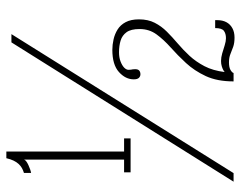

<svg xmlns="http://www.w3.org/2000/svg" viewBox="-97 -659 759 605"><g transform="rotate(-90 282.5 -356.5)"><path d="M42 -324.5V-345H82V-660Q80 -653.5 64.8 -646.5Q49.5 -639.5 40 -638V-660.5Q48.5 -663 55.5 -667Q62.5 -671 68.5 -677.5Q74.5 -684 79 -693.5Q83.5 -703 86.5 -716H107.5V-345H149V-324.5ZM12.5 0 451.5 -700H477.5L39.5 0ZM466.5 3Q449.5 3 437.5 -1.2Q425.5 -5.5 414.5 -10Q403.5 -14.5 388.5 -14.5Q372.5 -14.5 364.2 -9.5Q356 -4.5 355 0H328.5Q328.5 -51.5 345.2 -87.5Q362 -123.5 386.5 -150Q411 -176.5 435.5 -198.2Q460 -220 476.8 -243Q493.5 -266 493.5 -296Q493.5 -323.5 483.5 -337.2Q473.5 -351 457 -356Q440.5 -361 420 -361Q404 -361 391.5 -356.2Q379 -351.5 372 -344.8Q365 -338 365 -331Q365 -325.5 365.5 -323Q366 -320.5 366.5 -318Q367 -315.5 367 -310Q367 -301 362.5 -297.2Q358 -293.5 351 -293.5Q344.5 -293.5 339.8 -298.2Q335 -303 335 -314.5Q335 -340.5 358 -361.2Q381 -382 428 -382Q444 -382 460.8 -378.2Q477.5 -374.5 492 -365.5Q506.5 -356.5 515.2 -340Q524 -323.5 524 -298Q524 -269.5 513.2 -248.5Q502.5 -227.5 485.2 -210.2Q468 -193 448 -176Q428 -159 409.2 -138.8Q390.5 -118.5 376.5 -91.8Q362.5 -65 358 -28Q360 -30 364.5 -32.5Q369 -35 376.2 -37.2Q383.5 -39.5 393 -39.5Q404 -39.5 416.8 -35.8Q429.5 -32 442.2 -28Q455 -24 464.5 -24Q479 -24 487.8 -30.5Q496.5 -37 496.5 -58H521.5V-51Q521.5 -34.5 515 -22.5Q508.5 -10.5 496.2 -3.8Q484 3 466.5 3Z"/></g></svg>

Font: Imbue Thin
Style: Regular
Weight: 100
Designer: Tyler Finck
Foundry: Etcetera Type Company
Version: Version 1.102